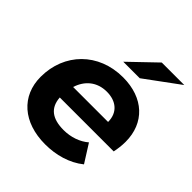

<svg xmlns="http://www.w3.org/2000/svg" viewBox="-204 -889 1037 1037"><g transform="rotate(45 314.0 -371.0)"><path d="M610 -750H438L288 -606H414ZM347 -546C160 -546 30 -413 30 -233C30 -87 137 8 305 8C387 8 468 -14 530 -64L465 -167C428 -135 376 -117 321 -117C232 -117 187 -154 182 -227H594C599 -252 603 -280 603 -309C603 -453 504 -546 347 -546ZM340 -429C412 -429 460 -389 460 -318H193C214 -385 265 -429 340 -429Z"/></g></svg>

Font: AWKNG-Font
Style: Bold Italic
Weight: 700
Italic angle: -11.3°
Designer: Awakening Church
Foundry: Awakening Church
Version: Version 1.700;PS 001.700;hotconv 1.0.88;makeotf.lib2.5.64775